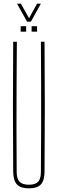

<svg xmlns="http://www.w3.org/2000/svg" viewBox="-20 -1029 317 1054"><path d="M138.5 5Q93.5 5 73.5 -16Q53.5 -37 52.5 -85Q51 -264.5 51 -442.8Q51 -621 52.5 -800H72.5Q71.5 -680.5 71 -561.5Q70.5 -442.5 70.5 -323.5Q70.5 -204.5 71.5 -85Q71.5 -47.5 87.5 -31.2Q103.5 -15 138.5 -15Q174 -15 189.2 -31.2Q204.5 -47.5 204.5 -85Q205.5 -204.5 205.8 -323.5Q206 -442.5 205.8 -561.5Q205.5 -680.5 204.5 -800H224.5Q226 -621 226 -442.8Q226 -264.5 224.5 -85Q224 -37 203.8 -16Q183.5 5 138.5 5ZM153.5 -855V-885H183.5V-855ZM93.5 -855V-885H123.5V-855ZM128.5 -910 73.5 -1009H94.5L139.5 -929L183.5 -1009H204.5L149.5 -910Z"/></svg>

Font: Big Shoulders Display SC Thin
Style: Regular
Weight: 100
Designer: Patric King
Foundry: XO Type Co
Version: Version 2.002